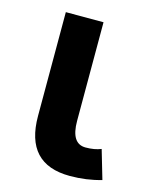

<svg xmlns="http://www.w3.org/2000/svg" viewBox="-87 -571 507 644"><g transform="rotate(15 166.5 -248.5)"><path d="M216.8 15.1Q62 15.1 62 -151.9V-512.2H192.9V-169.9Q192.9 -90.8 243.2 -90.8Q274.4 -90.8 296.9 -100.1L326.2 0Q274.9 15.1 216.8 15.1Z"/></g></svg>

Font: Cadman
Style: Bold
Weight: 700
Designer: Paul James MIller
Foundry: High-Logic / Made with FontCreator
Version: Version 2.114;March 28, 2021;FontCreator 13.0.0.2683 64-bit